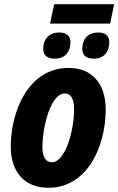

<svg xmlns="http://www.w3.org/2000/svg" viewBox="-20 -880 561 910"><path d="M217 -768H502L521 -860H237ZM425 -602C473 -602 498 -635 498 -681C498 -713 475 -726 446 -726C399 -726 370 -697 370 -648C370 -615 392 -602 425 -602ZM241 -602C288 -602 314 -634 314 -681C314 -713 290 -726 260 -726C215 -726 185 -697 185 -648C185 -615 207 -602 241 -602ZM209 10C396 10 481 -189 481 -361C481 -484 416 -558 305 -558C114 -558 31 -351 31 -185C31 -63 98 10 209 10ZM226 -111C196 -111 181 -137 181 -183C181 -278 220 -437 287 -437C318 -437 331 -409 331 -362C331 -258 289 -111 226 -111Z"/></svg>

Font: Noto Sans Display SemiCondensed Extra
Style: Italic
Weight: 800
Width: 4
Italic angle: -12°
Designer: Monotype Design Team
Foundry: Monotype Imaging Inc.
Version: Version 1.900